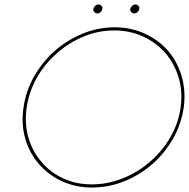

<svg xmlns="http://www.w3.org/2000/svg" viewBox="-20 -830 844 858"><path d="M85 -349Q74 -275 93 -210Q112 -145 154 -97Q196 -48 257 -20Q318 8 392 8Q466 8 535.5 -20Q605 -48 661 -97Q716 -145 753 -210Q790 -275 801 -349Q811 -423 792 -488.5Q773 -554 731 -603Q689 -651 627.5 -679.5Q566 -708 492 -708Q418 -708 349 -679.5Q280 -651 225 -603Q170 -554 132.5 -488.5Q95 -423 85 -349ZM99 -348Q109 -419 144.5 -482Q180 -545 234 -592Q287 -639 353 -666.5Q419 -694 490 -694Q561 -694 620 -666.5Q679 -639 720 -592Q760 -545 778.5 -482.5Q797 -420 787 -349Q777 -278 740.5 -215.5Q704 -153 650 -107Q596 -60 528.5 -33Q461 -6 390 -6Q320 -6 262 -33Q204 -60 165 -107Q125 -153 107 -215Q89 -277 99 -348ZM562 -790Q561 -782 566.5 -776Q572 -770 580 -770Q588 -770 594.5 -776Q601 -782 602 -790Q604 -798 598.5 -804Q593 -810 585 -810Q577 -810 570.5 -804Q564 -798 562 -790ZM397 -790Q396 -782 401.5 -776Q407 -770 415 -770Q423 -770 429.5 -776Q436 -782 437 -790Q439 -798 433.5 -804Q428 -810 420 -810Q412 -810 405.5 -804Q399 -798 397 -790Z"/></svg>

Font: Josefin Slab Thin Thin
Style: Italic
Weight: 250
Italic angle: -12°
Version: Version 2.000